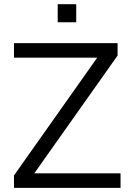

<svg xmlns="http://www.w3.org/2000/svg" viewBox="-20 -915 629 935"><path d="M48.1 0V-60.6L475.5 -665.5V-634.1H48.1V-705H552.6V-644.4L125.1 -40V-70.9H567V0ZM261 -806.7V-894.6H351.2V-806.7Z"/></svg>

Font: Nunito Sans 12pt ExtraLight
Style: Regular
Weight: 200
Designer: Vernon Adams
Foundry: Vernon Adams
Version: Version 3.101;gftools[0.9.27]